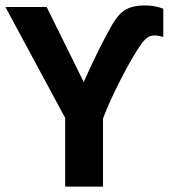

<svg xmlns="http://www.w3.org/2000/svg" viewBox="-20 -689 626 709"><path d="M289.1 -386.2Q316.9 -448.2 344.2 -503.7Q371.6 -559.1 395 -599.1Q418.5 -639.2 445.1 -654.1Q471.7 -668.9 514.6 -668.9Q553.2 -668.9 583 -656.7V-552.7Q563 -558.1 551.8 -558.1Q533.7 -558.1 521.7 -548.3Q509.8 -538.6 498 -521Q467.8 -477.5 426.3 -396.7Q384.8 -315.9 360.4 -251.5V0H220.7V-253.4L0 -663.1H152.3Z"/></svg>

Font: Bpm'online Open Sans
Style: Bold
Weight: 700
Foundry: Ascender Corporation
Version: Version 1.10